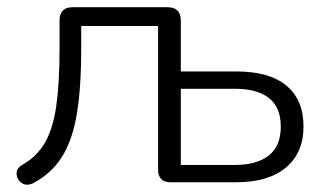

<svg xmlns="http://www.w3.org/2000/svg" viewBox="-20 -505 905 532"><path d="M71 3Q53 11 40 2Q27 -7 26 -23Q25 -39 43 -49Q83 -72 105 -110.5Q127 -149 136 -212Q145 -275 145 -371V-448Q145 -485 181 -485H444Q481 -485 481 -448V-307H635Q727 -307 774 -267.5Q821 -228 821 -154Q821 -82 772.5 -41Q724 0 635 0H453Q418 0 418 -35V-433H205V-369Q205 -260 192.5 -187Q180 -114 150.5 -68.5Q121 -23 71 3ZM481 -48H632Q691 -48 724.5 -74Q758 -100 758 -154Q758 -208 725 -233.5Q692 -259 632 -259H481Z"/></svg>

Font: Chiron GoRound TC L
Style: Regular
Weight: 300
Designer: Ryoko NISHIZUKA 西塚涼子 (kana, bopomofo & ideographs); Paul D. Hunt (Latin, Greek & Cyrillic); Sandoll Communications 산돌커뮤니
Foundry: Adobe
Version: Version 1.000;hotconv 1.1.1;makeotfexe 2.6.0